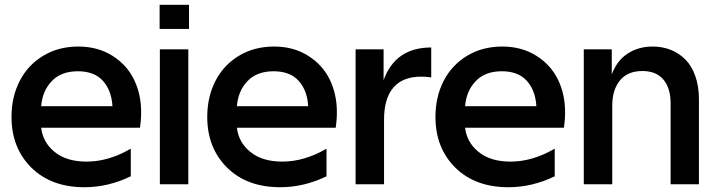

<svg xmlns="http://www.w3.org/2000/svg" viewBox="-20 -765 2970 797"><path d="M331.1 12.2Q192.4 12.2 110.1 -69.3Q27.8 -150.9 27.8 -279.8Q27.8 -362.8 61.8 -429Q95.7 -495.1 159.2 -533.4Q222.7 -571.8 305.2 -571.8Q385.7 -571.8 446 -533.9Q506.3 -496.1 536.1 -435.1Q565.9 -374 565.9 -299.8Q565.9 -266.6 561 -234.9H150.9Q157.7 -174.3 206.8 -134.3Q255.9 -94.2 339.8 -94.2Q430.7 -94.2 522.9 -147.9V-33.2Q428.7 12.2 331.1 12.2ZM150.9 -324.2H446.8Q442.9 -390.1 407 -429.7Q371.1 -469.2 303.2 -469.2Q233.9 -469.2 194.8 -428.2Q155.8 -387.2 150.9 -324.2Z M643.6 -560.1H761.7V0H643.6ZM642.6 -645V-745.1H764.6V-645Z M1143.6 12.2Q1004.9 12.2 922.6 -69.3Q840.3 -150.9 840.3 -279.8Q840.3 -362.8 874.3 -429Q908.2 -495.1 971.7 -533.4Q1035.2 -571.8 1117.7 -571.8Q1198.2 -571.8 1258.5 -533.9Q1318.8 -496.1 1348.6 -435.1Q1378.4 -374 1378.4 -299.8Q1378.4 -266.6 1373.5 -234.9H963.4Q970.2 -174.3 1019.3 -134.3Q1068.4 -94.2 1152.3 -94.2Q1243.2 -94.2 1335.4 -147.9V-33.2Q1241.2 12.2 1143.6 12.2ZM963.4 -324.2H1259.3Q1255.4 -390.1 1219.5 -429.7Q1183.6 -469.2 1115.7 -469.2Q1046.4 -469.2 1007.3 -428.2Q968.3 -387.2 963.4 -324.2Z M1456.1 -560.1H1572.3V-432.1Q1621.1 -567.9 1770 -567.9V-443.8Q1748.5 -446.8 1728 -446.8Q1652.3 -446.8 1613.3 -401.9Q1574.2 -356.9 1574.2 -268.1V0H1456.1Z M2090.8 12.2Q1952.1 12.2 1869.9 -69.3Q1787.6 -150.9 1787.6 -279.8Q1787.6 -362.8 1821.5 -429Q1855.5 -495.1 1918.9 -533.4Q1982.4 -571.8 2064.9 -571.8Q2145.5 -571.8 2205.8 -533.9Q2266.1 -496.1 2295.9 -435.1Q2325.7 -374 2325.7 -299.8Q2325.7 -266.6 2320.8 -234.9H1910.6Q1917.5 -174.3 1966.6 -134.3Q2015.6 -94.2 2099.6 -94.2Q2190.4 -94.2 2282.7 -147.9V-33.2Q2188.5 12.2 2090.8 12.2ZM1910.6 -324.2H2206.5Q2202.6 -390.1 2166.7 -429.7Q2130.9 -469.2 2063 -469.2Q1993.7 -469.2 1954.6 -428.2Q1915.5 -387.2 1910.6 -324.2Z M2403.3 -560.1H2519.5V-456.1Q2540.5 -513.2 2585.2 -542.5Q2629.9 -571.8 2689.5 -571.8Q2730 -571.8 2764.4 -558.1Q2798.8 -544.4 2825.2 -517.8Q2851.6 -491.2 2866.5 -448.7Q2881.3 -406.2 2881.3 -352.1V0H2763.7V-337.9Q2763.7 -398.9 2733.9 -434.6Q2704.1 -470.2 2646.5 -470.2Q2585.4 -470.2 2553.5 -431.2Q2521.5 -392.1 2521.5 -327.1V0H2403.3Z"/></svg>

Font: TASA Explorer SemiBold
Style: Regular
Weight: 600
Designer: Weizhong Zhang
Foundry: Local Remote
Version: Version 1.000;Glyphs 3.1.2 (3151)